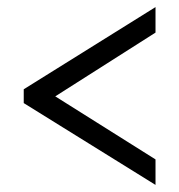

<svg xmlns="http://www.w3.org/2000/svg" viewBox="-20 -629 506 542"><path d="M419 -107V-179L136 -357L419 -537V-609L47 -377V-338Z"/></svg>

Font: Noto Serif Georgian Condensed SemiBold
Style: Regular
Weight: 600
Width: 3
Designer: Monotype Design Team, Akaki Razmadze
Foundry: Google LLC
Version: Version 2.003